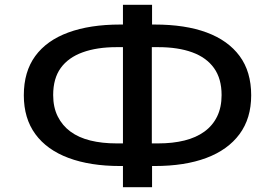

<svg xmlns="http://www.w3.org/2000/svg" viewBox="-20 -754 1142 798"><path d="M491 24V-86L522 -64H479Q355 -64 265 -97.5Q175 -131 127 -196.5Q79 -262 79 -358Q79 -456 126.5 -521Q174 -586 264 -619Q354 -652 479 -652H522L491 -629V-734H612V-629L580 -652H623Q750 -652 839 -619Q928 -586 976 -521Q1024 -456 1024 -358Q1024 -262 975.5 -196.5Q927 -131 837.5 -97.5Q748 -64 623 -64H580L612 -86V24ZM491 -133V-583L519 -558H464Q383 -558 323.5 -536.5Q264 -515 232.5 -471.5Q201 -428 201 -359Q201 -308 220 -270Q239 -232 273 -207Q307 -182 355.5 -170Q404 -158 464 -158H519ZM611 -133 583 -158H638Q698 -158 746.5 -170Q795 -182 829.5 -207Q864 -232 882.5 -270Q901 -308 901 -359Q901 -427 869.5 -471Q838 -515 779 -536.5Q720 -558 638 -558H583L611 -583Z"/></svg>

Font: Nunito Sans 10pt Expanded SemiBold
Style: Regular
Weight: 600
Width: 7
Designer: Vernon Adams
Foundry: Vernon Adams
Version: Version 3.101;gftools[0.9.27]